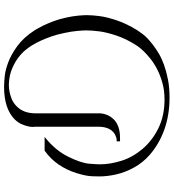

<svg xmlns="http://www.w3.org/2000/svg" viewBox="24 -838 832 919"><g transform="rotate(-90 439.5 -379.0)"><path d="M754 -628Q754 -628 760.5 -617Q767 -606 776.5 -586.5Q786 -567 796.5 -539.5Q807 -512 814 -479Q821 -448 823.5 -421.5Q826 -395 826 -379Q826 -354 821.5 -318.5Q817 -283 801 -235.5Q785 -188 754 -138Q753 -136 736.5 -113Q720 -90 682 -61Q665 -48 641.5 -34Q618 -20 587 -9Q556 2 517.5 9.5Q479 17 432 17Q348 17 278 -8Q208 -33 155 -80Q120 -111 97 -152.5Q74 -194 64 -237Q54 -280 54 -320Q54 -328 55 -355.5Q56 -383 70 -428.5Q84 -474 110.5 -513Q137 -552 176 -580L177 -581H243L236 -575Q178 -528 148 -467Q118 -406 115 -368Q112 -330 112 -317Q112 -267 129 -213Q146 -159 186 -112Q226 -65 285.5 -36Q345 -7 422 -7Q465 -7 501 -17Q537 -27 565.5 -41.5Q594 -56 616 -73.5Q638 -91 652.5 -106Q667 -121 674 -131Q681 -141 681 -141Q712 -189 728 -236.5Q744 -284 748.5 -320Q753 -356 753 -381Q753 -397 750.5 -424.5Q748 -452 741 -485Q734 -520 724 -548.5Q714 -577 704.5 -597.5Q695 -618 688 -630Q681 -642 681 -642Q674 -654 659.5 -672Q645 -690 622.5 -707Q600 -724 569 -737Q538 -750 498 -752Q494 -752 490 -752Q475 -752 460 -749Q444 -746 426 -739Q408 -732 392 -717Q356 -684 356 -624V-317Q356 -309 353.5 -298Q351 -287 345 -274.5Q339 -262 327 -250Q297 -220 239 -220H222V-237L226 -236Q233 -236 240 -238Q246 -240 253.5 -243.5Q261 -247 268 -254Q292 -277 292 -325V-626Q292 -627 292 -629L291 -637Q291 -639 291 -640Q291 -648 294 -661Q297 -674 304 -690.5Q311 -707 326 -723Q377 -775 483 -775Q495 -775 509 -774Q511 -774 536.5 -771.5Q562 -769 599 -755.5Q636 -742 677.5 -712Q719 -682 754 -628Z"/></g></svg>

Font: Milkman
Style: Regular
Weight: 300
Designer: Giulia Boggio / Martin Desinde
Version: Version 1.000